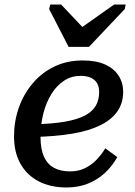

<svg xmlns="http://www.w3.org/2000/svg" viewBox="-20 -815 595 848"><path d="M283 -608H373L531 -775L535 -795H484L317 -677L372 -666L250 -795H202L197 -775ZM274 13Q203 13 151 -14Q99 -41 70.5 -91.5Q42 -142 42 -213Q42 -279 63 -339Q84 -399 124 -446.5Q164 -494 220 -521Q276 -548 345 -548Q405 -548 444.5 -530Q484 -512 504 -480.5Q524 -449 524 -409Q524 -361 499 -324Q474 -287 423.5 -262Q373 -237 298.5 -224.5Q224 -212 125 -210L131 -266Q211 -268 266 -277.5Q321 -287 354.5 -304.5Q388 -322 403 -348Q418 -374 418 -408Q418 -431 409 -447Q400 -463 381.5 -471.5Q363 -480 336 -480Q296 -480 263.5 -459Q231 -438 207.5 -400.5Q184 -363 171.5 -314Q159 -265 159 -209Q159 -157 174 -123.5Q189 -90 218 -74Q247 -58 289 -58Q326 -58 355 -72Q384 -86 406.5 -109.5Q429 -133 445 -160L498 -121Q475 -80 442 -50Q409 -20 367 -3.5Q325 13 274 13Z"/></svg>

Font: Roboto Serif 20pt Medium
Style: Italic
Weight: 500
Italic angle: -10°
Version: Version 1.008